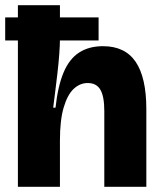

<svg xmlns="http://www.w3.org/2000/svg" viewBox="-24 -720 615 740"><path d="M-4 -653H356V-564H-4ZM45 0V-279V-700H207V-568Q207 -547 204.5 -512.5Q202 -478 197.5 -439Q193 -400 188.5 -364.5Q184 -329 181 -305H190Q199 -388 221 -440.5Q243 -493 281 -517.5Q319 -542 373 -542Q458 -542 499 -481.5Q540 -421 540 -299V0H378V-292Q378 -348 363 -374Q348 -400 314 -400Q284 -400 260 -377.5Q236 -355 221.5 -306Q207 -257 207 -179V0Z"/></svg>

Font: Bricolage Grotesque 96pt ExtraBold
Style: Regular
Weight: 800
Designer: Mathieu Triay
Foundry: Atelier Triay
Version: Version 1.001;gftools[0.9.33.dev8+g029e19f]